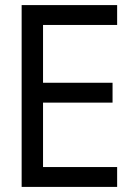

<svg xmlns="http://www.w3.org/2000/svg" viewBox="-20 -734 540 754"><path d="M65 0H440V-78H149V-331H422V-409H149V-636H440V-714H65Z"/></svg>

Font: Noto Sans Mono ExtraCondensed
Style: Regular
Weight: 400
Width: 2
Designer: Monotype Design Team
Foundry: Monotype Imaging Inc.
Version: Version 2.014